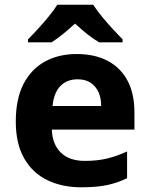

<svg xmlns="http://www.w3.org/2000/svg" viewBox="-20 -786 637 816"><path d="M306 -556.4Q382.4 -556.4 437.3 -527.6Q492.3 -498.8 521.9 -443.4Q551.4 -388 551.4 -307.7V-235.1H200.3Q202.3 -173.4 238.3 -137.8Q274.2 -102.2 340.8 -102.2Q392.4 -102.2 434 -112Q475.7 -121.8 520.1 -142.3V-28.7Q479.7 -8.8 435.1 0.6Q390.6 10 325.2 10Q244.3 10 181.6 -20.1Q118.8 -50.2 82.9 -112.6Q47.1 -175 47.1 -269.5Q47.1 -364.8 79.6 -428.4Q112.2 -492 170.6 -524.2Q228.9 -556.4 306 -556.4ZM309.9 -449Q264.6 -449 236.6 -420.4Q208.7 -391.8 203.5 -335.6H410Q410 -368.8 398.8 -394Q387.5 -419.1 365.4 -434.1Q343.3 -449 309.9 -449ZM376 -766Q390.4 -743.4 412.9 -715.9Q435.4 -688.4 459.3 -662.5Q483.2 -636.6 501 -618.8V-606H401.2Q375.2 -621.4 350.2 -641.5Q325.3 -661.7 298.9 -685.6Q272.5 -661.7 248.8 -642.3Q225.2 -623 199.2 -606H98.9V-618.8Q117.9 -637.6 141.4 -663.3Q164.9 -689 187.2 -716.2Q209.5 -743.4 223.7 -766Z"/></svg>

Font: Noto Sans Khmer UI
Style: Regular
Weight: 400
Designer: Danh Hong and the Monotype Design Team
Foundry: Monotype Imaging Inc.
Version: Version 2.002